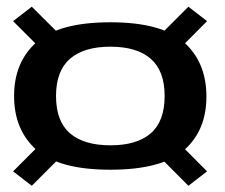

<svg xmlns="http://www.w3.org/2000/svg" viewBox="-20 -612 686 586"><path d="M317 -94Q473.5 -94 541.8 -153.8Q610 -213.5 610 -317.5Q610 -421.5 541.8 -482.8Q473.5 -544 317 -544Q160 -544 91.5 -483.2Q23 -422.5 23 -319Q23 -215 91.5 -154.5Q160 -94 317 -94ZM77 -45 185.5 -153.5 128.5 -197.5 20 -89ZM555 -45 612 -89 504 -197.5 447 -153.5ZM317 -168.5Q236 -168.5 193.5 -205.2Q151 -242 151 -319Q151 -395.5 193.5 -432.5Q236 -469.5 317 -469.5Q398 -469.5 440.2 -432.5Q482.5 -395.5 482.5 -319Q482.5 -242 440.2 -205.2Q398 -168.5 317 -168.5ZM128.5 -439 185.5 -483.5 77 -591.5 20 -547.5ZM504 -439 612 -547.5 555 -591.5 447 -483.5Z"/></svg>

Font: Anybody SemiExpanded Medium
Style: Regular
Weight: 500
Width: 6
Version: Version 1.113;gftools[0.9.25]